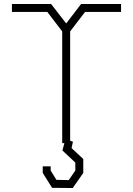

<svg xmlns="http://www.w3.org/2000/svg" viewBox="-20 -720 669 966"><path d="M589 -700V-660H408L333 -562V-12L347 -7L340 25L399 80V150L346 226L242 225L195 150V117H235V138L264 185L326 186L359 138V98L294 37L304 0H293V-562L218 -660H40V-700H237L313 -602L388 -700Z"/></svg>

Font: Turret Road Light
Style: Regular
Weight: 300
Designer: Noponies
Foundry: Noponies
Version: Version 1.001; ttfautohint (v1.8)